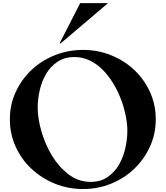

<svg xmlns="http://www.w3.org/2000/svg" viewBox="-20 -1209 1071 1242"><path d="M498.8 -1188.8H678.8L371.2 -927.5L366.2 -930ZM517.5 13.8Q420 13.8 334.4 -21.2Q248.8 -56.2 183.8 -116.9Q118.8 -177.5 81.2 -260Q43.8 -342.5 43.8 -437.5Q43.8 -532.5 81.9 -614.4Q120 -696.2 184.4 -756.9Q248.8 -817.5 335 -851.9Q421.2 -886.2 517.5 -886.2Q612.5 -886.2 698.1 -851.9Q783.8 -817.5 848.1 -756.9Q912.5 -696.2 950 -614.4Q987.5 -532.5 987.5 -437.5Q987.5 -342.5 950 -260.6Q912.5 -178.8 848.8 -117.5Q785 -56.2 699.4 -21.2Q613.8 13.8 517.5 13.8ZM223.8 -512.5Q223.8 -443.8 247.5 -360.6Q271.2 -277.5 315 -204.4Q358.8 -131.2 422.5 -81.9Q486.2 -32.5 566.2 -32.5Q631.2 -32.5 676.2 -63.8Q721.2 -95 749.4 -143.1Q777.5 -191.2 790.6 -250Q803.8 -308.8 803.8 -362.5Q803.8 -408.8 793.1 -461.2Q782.5 -513.8 762.5 -566.9Q742.5 -620 712.5 -669.4Q682.5 -718.8 645 -756.9Q607.5 -795 561.2 -817.5Q515 -840 461.2 -840Q397.5 -840 351.9 -809.4Q306.2 -778.8 278.1 -730.6Q250 -682.5 236.9 -625Q223.8 -567.5 223.8 -512.5Z"/></svg>

Font: Equateur
Style: Regular
Weight: 400
Designer: Ange Degheest & Eugénie Bidaut
Foundry: Velvetyne Type Foundry
Version: Version 1.000;FEAKit 1.0